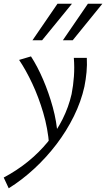

<svg xmlns="http://www.w3.org/2000/svg" viewBox="-73 -726 572 1035"><path d="M-26 289 -53 231Q17 194 77 145.5Q137 97 184.5 39Q232 -19 264.5 -84Q297 -149 313 -219Q322 -265 325.5 -314Q329 -363 325 -414H395Q397 -376 393.5 -337.5Q390 -299 382 -259Q364 -178 325 -99Q286 -20 231.5 51.5Q177 123 111.5 183.5Q46 244 -26 289ZM192 56Q185 -34 160 -118.5Q135 -203 101 -275.5Q67 -348 30 -403L94 -422Q129 -368 159.5 -297Q190 -226 211.5 -148Q233 -70 238 8ZM102 -509 237 -706H315L154 -509ZM266 -509 401 -706H479L319 -509Z"/></svg>

Font: Ysabeau Office
Style: Italic
Weight: 400
Italic angle: -12°
Designer: Christian Thalmann (Catharsis Fonts)
Version: Version 2.001;gftools[0.9.30]; featfreeze: tnum,lnum,ss02